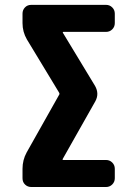

<svg xmlns="http://www.w3.org/2000/svg" viewBox="-20 -750 540 770"><path d="M405.3 -730.5Q419.9 -730.5 430.2 -720.2Q440.4 -710 440.4 -695.3V-657.2Q440.4 -642.6 430.2 -632.3Q419.9 -622.1 405.3 -622.1H234.4Q230.5 -622.1 232.4 -618.2L361.3 -405.3Q378.9 -374 362.3 -343.8L231.4 -112.3Q229.5 -108.4 234.4 -108.4H405.3Q419.9 -108.4 430.2 -98.1Q440.4 -87.9 440.4 -73.2V-35.2Q440.4 -20.5 430.2 -10.3Q419.9 0 405.3 0H105.5Q90.8 0 80.6 -9.8Q70.3 -19.5 70.3 -35.2V-73.2Q70.3 -108.4 86.9 -138.7L217.8 -371.1Q219.7 -374 216.8 -378.9L87.9 -591.8Q70.3 -622.1 70.3 -657.2V-695.3Q70.3 -710 80.1 -720.2Q89.8 -730.5 105.5 -730.5Z"/></svg>

Font: Rounded-L Mgen+ 1mn bold
Style: Bold
Weight: 700
Designer: [Source Han Sans]
Ryoko NISHIZUKA  (kana & ideographs); Paul D. Hunt (Latin, Greek & Cyrillic); Wenlong ZHANG  (bopomofo
Version: Version 1.059.20150602